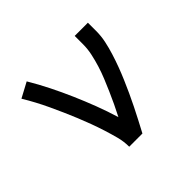

<svg xmlns="http://www.w3.org/2000/svg" viewBox="-127 -691 854 854"><g transform="rotate(-45 300.0 -264.0)"><path d="M245 0Q245 -33 236.5 -65Q228 -97 218 -128.5Q208 -160 196.5 -191Q185 -222 172.5 -252.5Q160 -283 146.5 -313.5Q133 -344 119 -374Q105 -404 89.5 -433Q74 -462 57 -490L128 -528Q156 -481 180.5 -432Q205 -383 227 -332.5Q249 -282 268.5 -231Q288 -180 304 -127Q318 -154 331 -181.5Q344 -209 356 -236.5Q368 -264 379.5 -292Q391 -320 400 -349Q409 -378 415.5 -408Q422 -438 422 -468V-520H505V-468Q505 -436 498.5 -405.5Q492 -375 482.5 -344.5Q473 -314 462 -284.5Q451 -255 438.5 -226Q426 -197 413 -168.5Q400 -140 386 -112Q372 -84 357.5 -56Q343 -28 328 0Z"/></g></svg>

Font: Iosevka Etoile
Style: Regular
Weight: 400
Designer: Belleve Invis
Foundry: Belleve Invis
Version: Version 33.2.4